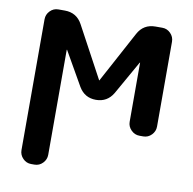

<svg xmlns="http://www.w3.org/2000/svg" viewBox="-82 -602 911 905"><g transform="rotate(10 374.0 -150.0)"><path d="M125 220Q102 220 85.5 203Q69 186 69 163V-463Q69 -486 85.5 -503Q102 -520 125 -520H156Q213 -520 240 -470L372 -225Q372 -224 373 -224L374 -225L506 -470Q533 -520 590 -520H623Q646 -520 662.5 -503Q679 -486 679 -463V-57Q679 -34 662.5 -17Q646 0 623 0H605Q582 0 565 -17Q548 -34 548 -57V-339V-340L546 -339L455 -178Q427 -131 373 -131Q319 -131 291 -178L199 -339Q199 -340 198 -340L197 -339V163Q197 186 180.5 203Q164 220 141 220Z"/></g></svg>

Font: Rounded Mplus 1c Bold
Style: Bold
Weight: 700
Version: Version 1.059.20150529